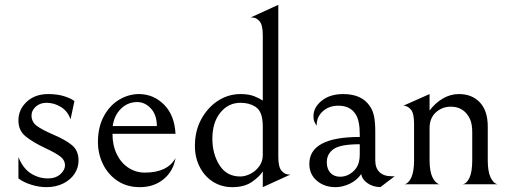

<svg xmlns="http://www.w3.org/2000/svg" viewBox="-20 -760 2112 792"><path d="M56 -24V-112Q75 -65 107.5 -44.5Q140 -24 178 -24Q209 -24 228.5 -41Q248 -58 248 -78Q248 -100 228 -115Q208 -130 167 -149Q114 -174 85 -198Q56 -222 56 -263Q56 -308 90 -340Q124 -372 179 -372Q217 -372 245 -363Q273 -354 287 -343L271 -268Q259 -302 231 -319Q203 -336 172 -336Q145 -336 127.5 -320Q110 -304 110 -284Q110 -257 131.5 -241Q153 -225 197 -206Q249 -184 276.5 -161.5Q304 -139 304 -98Q304 -69 288 -44Q272 -19 241.5 -3.5Q211 12 171 12Q141 12 109 2Q77 -8 56 -24Z M384 -174Q384 -236 408.5 -281Q433 -326 472 -349Q511 -372 553 -372Q613 -372 656.5 -328.5Q700 -285 704 -208H444Q444 -160 462 -123.5Q480 -87 510.5 -67.5Q541 -48 577 -48Q671 -48 704 -108Q695 -54 655 -21Q615 12 557 12Q503 12 464 -14.5Q425 -41 404.5 -83.5Q384 -126 384 -174ZM445 -240H627Q627 -286 602.5 -312.5Q578 -339 546 -339Q507 -339 479 -311.5Q451 -284 445 -240Z M971 -32Q992 -32 1014 -43.5Q1036 -55 1050 -75Q1064 -95 1064 -120V-238Q1064 -270 1056.5 -290Q1049 -310 1033 -320Q1008 -336 972 -336Q922 -336 889 -295.5Q856 -255 856 -188Q856 -125 885.5 -78.5Q915 -32 971 -32ZM1020 -688H1014L1128 -740V-113Q1128 -71 1141.5 -55.5Q1155 -40 1172 -40H1178L1064 12V-53Q1052 -33 1020.5 -10.5Q989 12 938 12Q894 12 859 -10Q824 -32 804 -71Q784 -110 784 -158Q784 -219 809 -266Q834 -313 874 -341Q919 -372 972 -372Q1007 -372 1030 -362.5Q1053 -353 1064 -345V-615Q1064 -657 1050.5 -672.5Q1037 -688 1020 -688Z M1470 -42Q1452 -16 1422.5 -2Q1393 12 1364 12Q1318 12 1287 -14.5Q1256 -41 1256 -84Q1256 -195 1464 -195V-206Q1464 -261 1448 -287Q1426 -324 1376 -324Q1337 -324 1311.5 -301Q1286 -278 1286 -241Q1280 -251 1276.5 -259Q1273 -267 1273 -281Q1273 -317 1307 -344.5Q1341 -372 1396 -372Q1474 -372 1507 -320Q1518 -304 1523 -280Q1528 -256 1528 -217V-98Q1528 -67 1545.5 -50Q1563 -33 1595 -33H1608L1549 12Q1517 11 1495 -5Q1473 -21 1470 -42ZM1328 -91Q1328 -63 1343 -47Q1358 -31 1383 -31Q1402 -31 1419 -40Q1436 -49 1448 -65Q1464 -86 1464 -122V-165Q1384 -165 1356 -145Q1328 -125 1328 -91Z M1873 -372Q1927 -372 1959.5 -337.5Q1992 -303 1992 -238V-99Q1992 -53 2003.5 -28.5Q2015 -4 2032 0H1888Q1905 -2 1916.5 -26.5Q1928 -51 1928 -100V-214Q1928 -248 1919 -268Q1910 -288 1895 -301Q1872 -320 1840 -320Q1804 -320 1778 -296.5Q1752 -273 1752 -231V-100Q1752 -53 1764 -28.5Q1776 -4 1793 0H1649Q1665 -3 1676.5 -27.5Q1688 -52 1688 -100V-251Q1688 -293 1674.5 -308.5Q1661 -324 1644 -324L1752 -372V-304Q1775 -335 1806.5 -353.5Q1838 -372 1873 -372Z"/></svg>

Font: BellefairVN
Style: Regular
Weight: 400
Designer: Nick Shinn, Liron Lavi Turkenic
Foundry: Shinntype
Version: Version 1.003